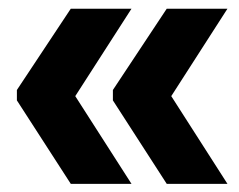

<svg xmlns="http://www.w3.org/2000/svg" viewBox="-20 -470 561 450"><path d="M513.1 -449.6 381.4 -244.7 513.1 -39.1H370.8L244.6 -234.7V-259.1L370.8 -449.6ZM288.2 -449.6 156.4 -244.7 288.2 -39.1H145.9L19.6 -234.7V-259.1L145.9 -449.6Z"/></svg>

Font: Anek Malayalam Medium
Style: Regular
Weight: 500
Designer: Maithili Shingre (Malayalam) & Yesha Goshar (Latin)
Foundry: Ek Type
Version: Version 1.003